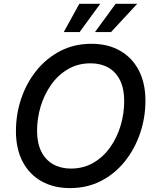

<svg xmlns="http://www.w3.org/2000/svg" viewBox="-20 -964 805 994"><path d="M342.3 9.8Q258.3 9.8 195.3 -25.4Q132.3 -60.5 97.4 -126.7Q62.5 -192.9 62.5 -285.2Q62.5 -372.6 89.8 -453.6Q117.2 -534.7 168.7 -598.6Q220.2 -662.6 292.2 -700Q364.3 -737.3 453.6 -737.3Q537.6 -737.3 600.3 -702.1Q663.1 -667 698 -600.8Q732.9 -534.7 732.9 -442.4Q732.9 -355 705.3 -273.9Q677.7 -192.9 626.5 -128.7Q575.2 -64.5 503.2 -27.3Q431.2 9.8 342.3 9.8ZM346.7 -91.3Q412.1 -91.3 463.6 -121.3Q515.1 -151.4 550.8 -201.9Q586.4 -252.4 604.7 -314.7Q623 -377 623 -440.9Q623 -504.9 601.3 -548.6Q579.6 -592.3 540.3 -614.3Q501 -636.2 449.2 -636.2Q383.8 -636.2 332.3 -606.2Q280.8 -576.2 244.9 -525.4Q209 -474.6 190.4 -412.6Q171.9 -350.6 171.9 -286.6Q171.9 -223.1 193.8 -179.4Q215.8 -135.7 255.4 -113.5Q294.9 -91.3 346.7 -91.3ZM392.1 -797.9H310.1L390.6 -944.3H499ZM554.7 -797.9H471.7L578.6 -944.3H690.4Z"/></svg>

Font: Inter 16pt Medium
Style: Italic
Weight: 500
Italic angle: -9.3988°
Version: Version 4.001;git-66647c0bb